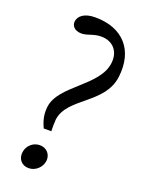

<svg xmlns="http://www.w3.org/2000/svg" viewBox="-156 -890 715 972"><g transform="rotate(20 201.5 -404.5)"><path d="M130 -203H171C170 -221 170 -243 172 -267C188 -391 379 -425 398 -579C416 -727 334 -821 183 -821C125 -821 96 -796 92 -767C89 -744 105 -720 145 -720C176 -720 203 -740 245 -740C309 -740 347 -695 339 -631C324 -502 125 -434 110 -313C106 -276 110 -246 130 -203ZM70 -53C65 -16 89 12 126 12C162 12 194 -16 199 -53C203 -89 178 -117 141 -117C105 -117 74 -89 70 -53Z"/></g></svg>

Font: TPK Tissa Web
Style: Italic
Weight: 400
Italic angle: -7°
Designer: Jacques Le Bailly, Suppakit Chalermlarp | Katatrad Co.,Ltd.
Foundry: Jacques Le Bailly, Cadson Demak Co.,Ltd.
Version: Version 5.000;Glyphs 3.1.2 (3151)